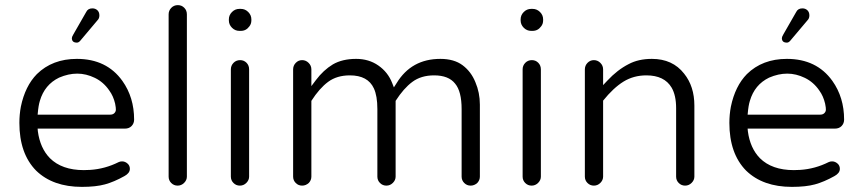

<svg xmlns="http://www.w3.org/2000/svg" viewBox="-20 -729 3366 750"><path d="M260.7 -580.1Q260.7 -562.5 280.3 -562.5Q287.1 -562.5 293 -569.3L361.3 -650.4Q368.2 -657.2 368.2 -668.9Q368.2 -681.6 360.4 -689Q352.5 -696.3 340.8 -696.3Q323.2 -696.3 316.4 -681.6Q316.4 -681.6 266.6 -594.7Q260.7 -585 260.7 -580.1ZM487.3 -69.3Q487.3 -82 478.5 -89.8Q468.8 -98.6 457 -98.6Q449.2 -98.6 443.4 -95.7Q390.6 -69.3 333 -65.4Q321.3 -64.5 307.6 -64.5Q221.7 -64.5 174.8 -111.3Q136.7 -150.4 127.9 -215.8L127 -226.6H467.8Q484.4 -226.6 494.1 -236.8Q503.9 -247.1 503.9 -261.7Q503.9 -348.6 458 -413.1Q396.5 -499 280.3 -499Q184.6 -499 124 -439.5Q78.1 -392.6 61.5 -312.5Q55.7 -281.2 55.7 -249Q55.7 -128.9 121.1 -62.5Q186.5 1 299.8 1Q354.5 1 390.1 -8.8Q425.8 -18.6 465.8 -41Q487.3 -52.7 487.3 -69.3ZM429.7 -324.2Q431.6 -315.4 432.1 -309.6Q432.6 -303.7 432.6 -300.8Q432.6 -293 426.8 -287.1Q420.9 -281.2 411.1 -281.2H127Q128.9 -302.7 130.9 -314Q132.8 -325.2 135.7 -335Q154.3 -398.4 210.9 -425.8Q210.9 -425.8 210.9 -425.8Q247.1 -441.4 281.7 -441.4Q316.4 -441.4 350.6 -424.8Q384.8 -408.2 407.2 -375Q422.9 -353.5 429.7 -324.2Z M710 -39.1V-672.9Q710 -688.5 699.7 -698.7Q689.5 -709 674.8 -709Q659.2 -709 648.9 -698.2Q638.7 -687.5 638.7 -672.9V-39.1Q638.7 -24.4 648.9 -14.2Q659.2 -3.9 673.8 -3.9Q688.5 -3.9 699.2 -14.6Q710 -25.4 710 -39.1Z M915 -608.4H920.9Q941.4 -608.4 954.1 -626Q961.9 -635.7 961.9 -649.4V-653.3Q961.9 -669.9 949.7 -682.1Q937.5 -694.3 920.9 -694.3H915Q898.4 -694.3 886.2 -682.1Q874 -669.9 874 -653.3V-649.4Q874 -632.8 886.2 -620.6Q898.4 -608.4 915 -608.4ZM953.1 -39.1V-458Q953.1 -473.6 942.9 -483.9Q932.6 -494.1 918 -494.1Q902.3 -494.1 892.1 -483.4Q881.8 -472.7 881.8 -458V-39.1Q881.8 -24.4 892.1 -14.2Q902.3 -3.9 917 -3.9Q931.6 -3.9 942.4 -14.6Q953.1 -25.4 953.1 -39.1Z M1700.2 -499Q1586.9 -499 1529.3 -404.3L1518.6 -387.7L1511.7 -405.3Q1495.1 -447.3 1458 -473.1Q1420.9 -499 1371.1 -499Q1317.4 -499 1280.3 -477.5Q1243.2 -455.1 1213.9 -416L1196.3 -392.6V-458Q1196.3 -472.7 1185.5 -483.4Q1174.8 -494.1 1160.2 -494.1Q1145.5 -494.1 1135.3 -483.4Q1125 -472.7 1125 -458V-39.1Q1125 -24.4 1135.3 -14.2Q1145.5 -3.9 1160.2 -3.9Q1174.8 -3.9 1186.5 -14.6Q1196.3 -25.4 1196.3 -39.1V-335Q1227.5 -383.8 1261.7 -409.2Q1295.9 -434.6 1346.7 -434.6Q1417 -434.6 1440.4 -383.8Q1454.1 -354.5 1454.1 -302.7V-39.1Q1454.1 -24.4 1464.4 -14.2Q1474.6 -3.9 1489.3 -3.9Q1503.9 -3.9 1514.6 -14.6Q1525.4 -25.4 1525.4 -39.1V-335Q1556.6 -383.8 1590.8 -409.2Q1625 -434.6 1675.8 -434.6Q1732.4 -434.6 1757.8 -402.3Q1783.2 -372.1 1783.2 -302.7V-39.1Q1783.2 -24.4 1793.5 -14.2Q1803.7 -3.9 1818.4 -3.9Q1833 -3.9 1844.7 -14.6Q1854.5 -25.4 1854.5 -39.1V-320.3Q1854.5 -367.2 1836.9 -408.2Q1820.3 -449.2 1787.1 -474.1Q1753.9 -499 1700.2 -499Z M2054.7 -608.4H2060.5Q2081.1 -608.4 2093.8 -626Q2101.6 -635.7 2101.6 -649.4V-653.3Q2101.6 -669.9 2089.4 -682.1Q2077.1 -694.3 2060.5 -694.3H2054.7Q2038.1 -694.3 2025.9 -682.1Q2013.7 -669.9 2013.7 -653.3V-649.4Q2013.7 -632.8 2025.9 -620.6Q2038.1 -608.4 2054.7 -608.4ZM2092.8 -39.1V-458Q2092.8 -473.6 2082.5 -483.9Q2072.3 -494.1 2057.6 -494.1Q2042 -494.1 2031.7 -483.4Q2021.5 -472.7 2021.5 -458V-39.1Q2021.5 -24.4 2031.7 -14.2Q2042 -3.9 2056.6 -3.9Q2071.3 -3.9 2082 -14.6Q2092.8 -25.4 2092.8 -39.1Z M2335.9 -39.1V-335.9Q2376 -385.7 2415.5 -410.2Q2455.1 -434.6 2504.9 -434.6Q2575.2 -434.6 2603.5 -386.7Q2621.1 -356.4 2621.1 -306.6V-39.1Q2621.1 -24.4 2631.3 -14.2Q2641.6 -3.9 2656.2 -3.9Q2670.9 -3.9 2681.6 -14.6Q2692.4 -25.4 2692.4 -39.1V-316.4Q2692.4 -391.6 2652.3 -441.4Q2607.4 -499 2526.4 -499Q2473.6 -499 2435.5 -478.5Q2391.6 -456.1 2352.5 -414.1L2335.9 -396.5V-458Q2335.9 -472.7 2325.2 -483.4Q2314.5 -494.1 2299.8 -494.1Q2285.2 -494.1 2274.9 -483.4Q2264.6 -472.7 2264.6 -458V-39.1Q2264.6 -24.4 2274.9 -14.2Q2285.2 -3.9 2299.8 -3.9Q2314.5 -3.9 2325.2 -14.6Q2335.9 -25.4 2335.9 -39.1Z M3034.2 -580.1Q3034.2 -562.5 3053.7 -562.5Q3060.5 -562.5 3066.4 -569.3L3134.8 -650.4Q3141.6 -657.2 3141.6 -668.9Q3141.6 -681.6 3133.8 -689Q3126 -696.3 3114.3 -696.3Q3096.7 -696.3 3089.8 -681.6Q3089.8 -681.6 3040 -594.7Q3034.2 -585 3034.2 -580.1ZM3260.7 -69.3Q3260.7 -82 3252 -89.8Q3242.2 -98.6 3230.5 -98.6Q3222.7 -98.6 3216.8 -95.7Q3164.1 -69.3 3106.4 -65.4Q3094.7 -64.5 3081.1 -64.5Q2995.1 -64.5 2948.2 -111.3Q2910.2 -150.4 2901.4 -215.8L2900.4 -226.6H3241.2Q3257.8 -226.6 3267.6 -236.8Q3277.3 -247.1 3277.3 -261.7Q3277.3 -348.6 3231.4 -413.1Q3169.9 -499 3053.7 -499Q2958 -499 2897.5 -439.5Q2851.6 -392.6 2835 -312.5Q2829.1 -281.2 2829.1 -249Q2829.1 -128.9 2894.5 -62.5Q2960 1 3073.2 1Q3127.9 1 3163.6 -8.8Q3199.2 -18.6 3239.3 -41Q3260.7 -52.7 3260.7 -69.3ZM3203.1 -324.2Q3205.1 -315.4 3205.6 -309.6Q3206.1 -303.7 3206.1 -300.8Q3206.1 -293 3200.2 -287.1Q3194.3 -281.2 3184.6 -281.2H2900.4Q2902.3 -302.7 2904.3 -314Q2906.2 -325.2 2909.2 -335Q2927.7 -398.4 2984.4 -425.8Q2984.4 -425.8 2984.4 -425.8Q3020.5 -441.4 3055.2 -441.4Q3089.8 -441.4 3124 -424.8Q3158.2 -408.2 3180.7 -375Q3196.3 -353.5 3203.1 -324.2Z"/></svg>

Font: FakePearl
Style: ExtraLight
Weight: 300
Version: Version 1.2